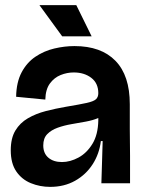

<svg xmlns="http://www.w3.org/2000/svg" viewBox="-20 -716 563 750"><path d="M176 14Q136 14 100.5 -0.5Q65 -15 43.5 -46.5Q22 -78 22 -129Q22 -176 40 -206Q58 -236 89 -254Q120 -272 158.5 -282Q197 -292 238 -299Q292 -308 319 -314Q346 -320 355 -328.5Q364 -337 364 -352Q364 -391 336.5 -412Q309 -433 268 -433Q242 -433 217 -423Q192 -413 175 -390Q158 -367 157 -327L43 -338Q44 -395 64.5 -433.5Q85 -472 118.5 -494.5Q152 -517 192 -526.5Q232 -536 271 -536Q375 -536 431 -478.5Q487 -421 487 -309V-213Q488 -160 488 -106.5Q488 -53 488 0H376Q377 -41 378.5 -81Q380 -121 381 -165H374Q368 -115 342 -74.5Q316 -34 273.5 -10Q231 14 176 14ZM222 -83Q254 -83 286.5 -100.5Q319 -118 341 -154Q363 -190 364 -246V-255Q343 -246 315.5 -241Q288 -236 259 -231Q230 -226 205 -217Q180 -208 164.5 -192Q149 -176 149 -148Q149 -117 169 -100Q189 -83 222 -83ZM223 -574 134 -696H278L338 -574Z"/></svg>

Font: Bricolage Grotesque 96pt SemiBold
Style: Regular
Weight: 600
Designer: Mathieu Triay
Foundry: Atelier Triay
Version: Version 1.001; ttfautohint (v1.8.4.7-5d5b);gftools[0.9.33.de